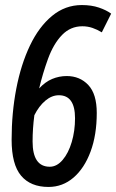

<svg xmlns="http://www.w3.org/2000/svg" viewBox="-20 -730 460 760"><path d="M172 10Q101 10 63.5 -34.5Q26 -79 26 -177Q26 -283 44.5 -379Q63 -475 98.5 -549.5Q134 -624 186 -667Q238 -710 304 -710Q342 -710 371.5 -700Q401 -690 420 -676L383 -602Q365 -613 346 -619.5Q327 -626 306 -626Q259 -626 225.5 -591.5Q192 -557 170 -497Q149 -439 135 -380Q159 -406 186.5 -417.5Q214 -429 244 -429Q296 -429 329.5 -393.5Q363 -358 363 -283Q363 -196 338.5 -130Q314 -64 271 -27Q228 10 172 10ZM109 -170Q109 -70 177 -70Q205 -70 228 -97Q251 -124 264 -168Q277 -212 277 -262Q277 -353 213 -353Q185 -353 159.5 -331.5Q134 -310 116 -274Q109 -221 109 -170Z"/></svg>

Font: Georama Condensed Medium
Style: Italic
Weight: 500
Width: 3
Italic angle: -9°
Designer: Jean-Baptiste Levee
Foundry: Production Type
Version: Version 1.000